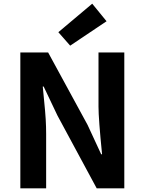

<svg xmlns="http://www.w3.org/2000/svg" viewBox="-20 -1026 788 1046"><path d="M90.8 0V-740.2H242.2L457 -345.7L531.2 -185.5H536.1Q516.6 -378.9 516.6 -445.3V-740.2H657.2V0H506.8L293 -396.5L217.8 -554.7H212.9Q213.9 -541 220.2 -479Q226.6 -417 229 -376Q231.4 -335 231.4 -296.9V0ZM362.3 -777.3 297.9 -850.6 482.4 -1005.9 560.5 -910.2Z"/></svg>

Font: Nasu
Style: Bold
Weight: 700
Designer: Ryoko NISHIZUKA (kana &amp; ideographs); Paul D. Hunt (Latin, Greek &amp; Cyrillic); Wenlong ZHANG (bopomofo); Sandoll C
Version: Version 2014.1215